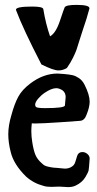

<svg xmlns="http://www.w3.org/2000/svg" viewBox="-20 -764 395 781"><path d="M156.2 -726.6Q166 -667 183.6 -616.2Q207 -628.9 224.1 -680.2Q241.2 -731.4 243.2 -734.4Q249 -744.1 291 -744.1Q343.8 -744.1 343.8 -730.5V-729.5Q334 -691.4 315.4 -637.7Q309.6 -621.1 302.7 -598.1Q295.9 -575.2 291.5 -562.5Q287.1 -549.8 277.3 -529.8Q267.6 -509.8 252 -487.3Q235.4 -477.5 217.8 -477.5Q197.3 -477.5 148.4 -502Q74.2 -645.5 44.9 -723.6V-724.6Q44.9 -737.3 111.3 -737.3Q155.3 -737.3 156.2 -726.6ZM109.4 -262.7Q107.4 -243.2 107.4 -231.4Q107.4 -208 111.3 -185.5Q116.2 -153.3 124 -134.3Q131.8 -115.2 151.4 -98.6Q156.2 -93.8 161.6 -90.8Q167 -87.9 174.3 -86.4Q181.6 -85 185.1 -84Q188.5 -83 198.2 -82Q208 -81.1 211.9 -81.1Q215.8 -81.1 227.1 -79.6Q238.3 -78.1 244.1 -78.1Q260.7 -78.1 273.4 -86.9Q280.3 -91.8 283.2 -97.7Q286.1 -103.5 289.1 -114.3Q292 -125 293.9 -129.9Q298.8 -145.5 315.4 -145.5Q326.2 -145.5 335.4 -137.7Q344.7 -129.9 344.7 -119.1V-118.2Q341.8 -76.2 340.3 -69.8Q338.9 -63.5 328.1 -44.9Q314.5 -21.5 287.1 -8.8Q274.4 -2.9 256.8 -2.9Q252 -2.9 239.7 -3.9Q227.5 -4.9 220.7 -4.9Q208 -3.9 188.5 -3.9Q168.9 -3.9 157.2 -7.8Q116.2 -18.6 85.9 -45.9Q35.2 -95.7 23.4 -146.5Q13.7 -184.6 13.7 -217.8Q13.7 -253.9 26.4 -295.9Q39.1 -342.8 54.7 -371.1Q70.3 -399.4 102.5 -423.8Q156.2 -464.8 213.9 -464.8Q221.7 -464.8 241.2 -462.9Q263.7 -460.9 275.9 -458Q288.1 -455.1 301.8 -445.8Q315.4 -436.5 324.2 -418.9Q344.7 -377.9 344.7 -350.6Q344.7 -329.1 333 -299.8Q324.2 -273.4 305.7 -272.5Q294.9 -271.5 223.1 -266.6Q151.4 -261.7 123 -261.7Q110.4 -261.7 109.4 -262.7ZM126 -329.1Q130.9 -324.2 164.1 -324.2Q242.2 -324.2 244.1 -335Q244.1 -340.8 245.6 -352.5Q247.1 -364.3 247.1 -369.1Q247.1 -386.7 234.4 -396.5Q220.7 -405.3 209 -405.3Q189.5 -405.3 162.1 -386.7Q147.5 -377 135.3 -362.8Q123 -348.6 123 -337.9Q123 -334 126 -329.1Z"/></svg>

Font: LPEducational
Style: Medium
Weight: 500
Designer: Based on Essays1743, by John Stracke, which says:

Based on the typeface in a 1743 English translation of the essays of 
Version: Version 001.204